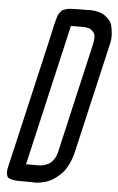

<svg xmlns="http://www.w3.org/2000/svg" viewBox="-64 -837 659 1076"><g transform="rotate(5 265.5 -299.0)"><path d="M45 2 184 -600Q196 -654 204 -690Q208 -708 211.5 -720Q215 -732 218.5 -743.5Q222 -755 227.5 -761.5Q233 -768 237.5 -774Q242 -780 251.5 -783Q261 -786 268.5 -788.5Q276 -791 291 -791.5Q306 -792 318.5 -792.5Q331 -793 353 -793H384Q390 -794 399 -794Q411 -794 422.5 -792.5Q434 -791 450.5 -786.5Q467 -782 479.5 -773.5Q492 -765 505.5 -751Q519 -737 524 -717Q529 -697 531 -668.5Q533 -640 523 -602L383 4Q373 46 356.5 79Q340 112 319.5 132Q299 152 278.5 165.5Q258 179 236 185.5Q214 192 199.5 194Q185 196 171 196L156 195H125Q91 195 75 194.5Q59 194 43 190Q27 186 22 181Q17 176 14.5 163Q12 150 14.5 134.5Q17 119 24 92Q32 56 45 2ZM299 -696 116 98H188H189Q198 98 208 96Q218 94 235.5 87Q253 80 267.5 61Q282 42 289 14L377 -369L382 -390L433 -612Q436 -632 436 -646Q436 -660 428.5 -669.5Q421 -679 414.5 -684.5Q408 -690 397.5 -692.5Q387 -695 382 -695.5Q377 -696 373 -696H372Z"/></g></svg>

Font: Soda Fountain
Style: RegularOblique
Weight: 400
Version: Version 1.0